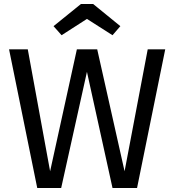

<svg xmlns="http://www.w3.org/2000/svg" viewBox="-20 -934 866 954"><path d="M661 0H539L412 -577L284 0H165L25 -689H118L229 -83L362 -689H463L599 -83L714 -689H801ZM246 -804 382 -914H443L578 -804L539 -759L412 -840L286 -759Z"/></svg>

Font: Statis Sans
Style: Regular
Weight: 400
Designer: bBox Type GmbH
Foundry: bBox Type GmbH
Version: Version 1.000